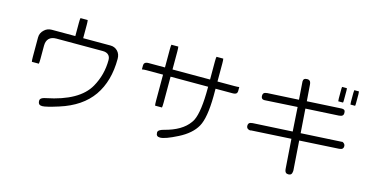

<svg xmlns="http://www.w3.org/2000/svg" viewBox="-82 -1172 3164 1635"><g transform="rotate(15 1500.0 -355.0)"><path d="M462.4 -763.2Q459.5 -752 459.5 -721.7V-604H252Q213.9 -604 187.5 -579.1Q155.8 -551.3 155.8 -509.8V-338.9Q155.8 -308.1 158.7 -296.4H220.2Q223.1 -308.1 223.1 -338.9V-456.1Q223.1 -497.6 245.1 -519.5Q267.1 -541.5 309.6 -541.5H717.8Q752.4 -541.5 769.5 -523.9Q785.6 -508.3 785.6 -479.5Q785.6 -349.6 722.7 -238.3Q636.7 -85.4 354.5 -28.8Q323.2 -22.9 311.5 -11.2Q304.2 -3.9 304.2 5.9Q304.2 27.3 313.5 36.6Q322.3 45.4 340.8 45.4Q373.5 45.4 482.4 10.7Q674.3 -49.8 766.1 -181.2Q857.9 -313 857.9 -509.8Q857.9 -552.7 832 -578.6Q806.6 -604 769.5 -604H528.8V-721.7Q528.8 -752 525.9 -763.2Z M1666.5 -744.6Q1663.6 -732.9 1663.6 -702.1V-543.5H1332.5V-702.1Q1332.5 -732.9 1329.6 -744.6H1269Q1266.1 -732.9 1266.1 -702.1V-543.5H1123Q1098.1 -543.5 1088.4 -533.2Q1080.6 -525.9 1080.6 -510.7V-476.6Q1096.2 -480 1123 -480H1266.1V-251Q1266.1 -219.2 1269 -207.5H1329.6Q1332.5 -219.2 1332.5 -251V-480H1663.6V-469.7Q1663.6 -260.3 1624.5 -180.2Q1617.2 -165.5 1608.9 -154.8Q1546.9 -66.9 1395 -28.3Q1344.2 -15.6 1344.2 8.8Q1344.2 27.3 1352.8 35.9Q1361.3 44.4 1379.9 44.4Q1423.3 44.4 1531.2 -10.7Q1639.2 -65.4 1683.1 -143.6Q1727.1 -221.7 1729 -415V-480H1878.9Q1903.3 -480 1913.1 -489.7Q1920.4 -497.1 1920.4 -510.7V-545.9Q1904.8 -543.5 1878.9 -543.5H1729V-702.1Q1729 -732.9 1726.1 -744.6Z M2766.1 -773.9Q2764.2 -766.6 2764.2 -749V-670.9Q2764.2 -655.3 2766.1 -647H2808.1Q2810.1 -653.8 2810.1 -670.9V-749Q2810.1 -765.6 2808.1 -773.9ZM2914.6 -647Q2916.5 -653.8 2916.5 -670.9V-749Q2916.5 -765.6 2914.6 -773.9H2873.5Q2871.6 -764.6 2871.6 -749V-670.9Q2871.6 -655.3 2873.5 -647ZM2493.2 56.2Q2501 64 2516.1 64Q2531.2 64 2539.6 55.7Q2547.9 47.4 2549.3 26.9V18.1L2531.2 -238.3L2877.4 -258.3Q2898.4 -259.8 2907.2 -268.6Q2914.6 -275.9 2914.6 -289.6Q2914.6 -304.2 2904.5 -313.5Q2894.5 -322.8 2887.7 -322.8H2887.2L2885.7 -321.8L2526.9 -301.8L2511.7 -514.6L2803.2 -530.8Q2825.2 -532.2 2834.5 -541.5Q2842.3 -548.8 2842.3 -563.5Q2842.3 -581.1 2835.2 -588.1Q2828.1 -595.2 2813 -595.2Q2811.5 -595.2 2507.3 -578.1L2496.6 -720.2Q2495.1 -743.7 2485.4 -753.4Q2477.5 -761.2 2462.9 -761.2Q2443.8 -761.2 2435.5 -752.9Q2428.2 -746.1 2428.2 -731L2439.5 -573.2L2164.6 -558.1Q2143.1 -556.6 2133.8 -547.9Q2126.5 -540.5 2126.5 -526.4Q2126.5 -503.9 2139.6 -497.1Q2146 -493.7 2156.7 -493.7L2444.3 -510.7L2458 -297.9L2109.9 -278.8Q2088.4 -277.3 2079.1 -268.6Q2071.8 -261.2 2071.8 -246.6Q2071.8 -226.1 2087.4 -218.3Q2097.7 -213.4 2105.5 -213.4Q2109.4 -213.4 2110.8 -214.4L2112.3 -215.3L2463.4 -235.4L2481.9 22.9Q2483.4 46.4 2493.2 56.2Z"/></g></svg>

Font: YuPearl-ExtraLight
Style: ExtraLight
Weight: 200
Designer: Max Yao
Foundry: Max-Everyday
Version: Version 1.011; ttfautohint (v1.8.3)